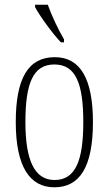

<svg xmlns="http://www.w3.org/2000/svg" viewBox="-20 -786 461 816"><path d="M239 -606H252V-619C229 -657 199 -721 183 -766H129V-756C147 -721 204 -642 239 -606ZM211 10C318 10 375 -75 375 -267C375 -450 322 -543 213 -543C99 -543 47 -452 47 -267C47 -77 107 10 211 10ZM212 -21C126 -21 88 -106 88 -267C88 -431 120 -512 211 -512C302 -512 334 -431 334 -267C334 -106 302 -21 212 -21Z"/></svg>

Font: Noto Serif Lao ExtraCondensed ExtraLight
Style: Regular
Weight: 200
Width: 2
Designer: Monotype Design Team
Foundry: Monotype Imaging Inc.
Version: Version 2.003